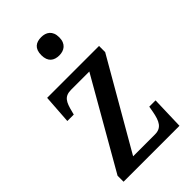

<svg xmlns="http://www.w3.org/2000/svg" viewBox="-231 -833 908 908"><g transform="rotate(-45 222.5 -379.5)"><path d="M236 -637C268 -637 296 -654 296 -698C296 -743 268 -759 236 -759C201 -759 176 -743 176 -698C176 -654 201 -637 236 -637ZM28 0H402L407 -165H365L360 -137C350 -82 335 -53 291 -53H145L400 -495V-536H53L43 -391H86L90 -406C103 -459 115 -483 161 -483H282L28 -40Z"/></g></svg>

Font: Noto Serif Ethiopic Condensed Medium
Style: Regular
Weight: 500
Width: 3
Designer: Monotype Design Team
Foundry: Monotype Imaging Inc.
Version: Version 2.102